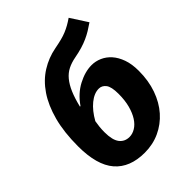

<svg xmlns="http://www.w3.org/2000/svg" viewBox="-221 -870 998 998"><g transform="rotate(-45 278.0 -371.0)"><path d="M525 -666Q505 -652 486 -640.5Q467 -629 446 -619.5Q425 -610 400 -602.5Q375 -595 343 -589Q311 -583 286 -570.5Q261 -558 241.5 -534.5Q222 -511 207 -476Q192 -441 180 -391H184Q222 -446 274.5 -473.5Q327 -501 375 -501Q404 -501 431.5 -489Q459 -477 480.5 -453Q502 -429 515 -392.5Q528 -356 528 -306Q528 -234 507 -174.5Q486 -115 448.5 -72.5Q411 -30 360 -6.5Q309 17 249 17Q140 17 83.5 -48.5Q27 -114 27 -252Q27 -356 48 -434Q69 -512 106 -566.5Q143 -621 194 -653Q245 -685 304 -696Q335 -702 356.5 -707.5Q378 -713 396 -720.5Q414 -728 430 -737Q446 -746 465 -759ZM315 -388Q281 -388 246 -359.5Q211 -331 183 -281Q180 -265 178 -246Q176 -227 176 -206Q176 -149 196 -123Q216 -97 251 -97Q273 -97 294.5 -110Q316 -123 332.5 -148.5Q349 -174 359 -211Q369 -248 369 -296Q369 -348 353.5 -368Q338 -388 315 -388Z"/></g></svg>

Font: Szlgxwxxxixliatcpuztgldltzi
Style: Regular
Weight: 700
Italic angle: -8°
Designer: Carrois Corporate & Edenspiekermann
Foundry: Carrois Corporate GbR & Edenspiekermann AG
Version: Version 2.001